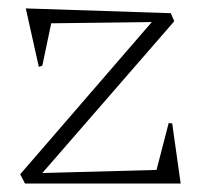

<svg xmlns="http://www.w3.org/2000/svg" viewBox="-20 -434 486 454"><path d="M27.8 -22 338.9 -381.8 101.1 -378.9 80.1 -278.8 71.8 -275.9 41 -414.1 383.8 -402.8 392.1 -383.8 80.1 -24.9 350.1 -32.2 378.9 -143.1 387.2 -142.1 407.2 0H39.1Z"/></svg>

Font: Halibut Thin
Style: Regular
Weight: 250
Designer: Matteo Maggi
Foundry: Collletttivo
Version: Version 3.080 | FøM Fix